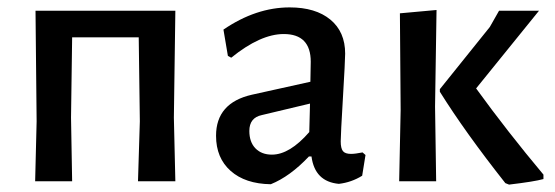

<svg xmlns="http://www.w3.org/2000/svg" viewBox="-20 -490 1499 519"><path d="M75 0 79 -162 76 -461H454L450 -172L454 0H353L358 -162L355 -389H175L172 -172L175 0Z M763 -470Q833 -470 873 -437Q913 -404 913 -345Q913 -327 907 -226Q901 -125 901 -108Q901 -89 907 -81.5Q913 -74 929 -74Q940 -74 960 -78L968 -71L959 -15Q930 3 896 7Q831 1 822 -67H815Q764 -13 712 8Q643 7 603.5 -28Q564 -63 564 -123Q564 -212 661 -234L819 -269L820 -323Q820 -398 747 -398Q684 -398 605 -334L596 -339L584 -410Q672 -470 763 -470ZM818 -210 688 -179Q654 -172 654 -136Q654 -106 670.5 -89Q687 -72 715 -72Q763 -72 816 -133Z M1059 0 1063 -193 1061 -454 1160 -463 1156 -202 1159 0ZM1437 -461 1267 -251Q1351 -135 1449 -18V-6Q1424 1 1356 9L1346 5Q1237 -133 1169 -242V-249L1304 -417L1329 -461Z"/></svg>

Font: Alegreya Sans Medium
Style: Regular
Weight: 500
Designer: Juan Pablo del Peral
Foundry: Huerta Tipografica
Version: Version 2.007